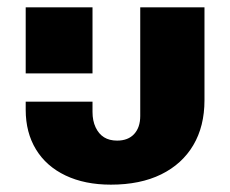

<svg xmlns="http://www.w3.org/2000/svg" viewBox="-20 -493 626 523"><path d="M282 10Q211 10 158.5 -15Q106 -40 78 -86Q50 -132 50 -194V-216H232V-188Q232 -164 240.5 -146Q249 -128 263.5 -119Q278 -110 299 -110Q329 -110 345.5 -128Q362 -146 362 -177V-473H537V-220Q537 -149 506.5 -97.5Q476 -46 419 -18Q362 10 282 10ZM50 -293V-473H232V-293Z"/></svg>

Font: Ysabeau SC Black
Style: Regular
Weight: 900
Designer: Christian Thalmann (Catharsis Fonts)
Version: Version 2.001;gftools[0.9.30]; featfreeze: smcp